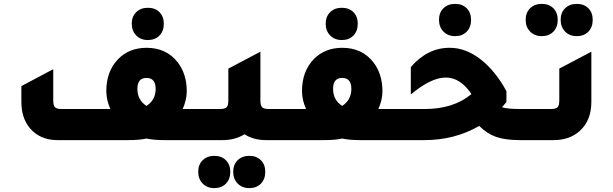

<svg xmlns="http://www.w3.org/2000/svg" viewBox="-20 -721 3153 988"><path d="M741 -515Q704 -515 681 -538.5Q658 -562 658 -599Q658 -636 681 -658.5Q704 -681 741 -681Q778 -681 800.5 -658.5Q823 -636 823 -599Q823 -561 800.5 -538Q778 -515 741 -515ZM920 -160H1038V0H826Q771 0 734 -8Q697 0 642 0H276Q187 0 135 -60Q90 -113 90 -196V-278L254 -365V-204Q254 -178 263 -169Q272 -160 298 -160H548Q527 -207 527 -252Q527 -354 588 -417Q645 -475 734 -475Q836 -475 894 -401Q941 -340 941 -252Q941 -207 920 -160ZM734 -176Q781 -207 781 -263Q781 -320 734 -320Q687 -320 687 -264Q687 -206 734 -176Z M1364 -160H1457V0H1349Q1285 0 1238 -30Q1189 0 1126 0H1018V-160H1111Q1137 -160 1146 -169Q1155 -178 1155 -204V-368L1320 -455V-204Q1320 -178 1329 -169Q1338 -160 1364 -160ZM1083 81Q1120 81 1142.5 103.5Q1165 126 1165 163Q1165 201 1142.5 224Q1120 247 1083 247Q1046 247 1023 223.5Q1000 200 1000 163Q1000 126 1023 103.5Q1046 81 1083 81ZM1263 81Q1300 81 1322.5 103.5Q1345 126 1345 163Q1345 201 1322.5 224Q1300 247 1263 247Q1226 247 1203 223.5Q1180 200 1180 163Q1180 126 1203 103.5Q1226 81 1263 81Z M1739 -515Q1702 -515 1679 -538.5Q1656 -562 1656 -599Q1656 -636 1679 -658.5Q1702 -681 1739 -681Q1776 -681 1798.5 -658.5Q1821 -636 1821 -599Q1821 -561 1798.5 -538Q1776 -515 1739 -515ZM1927 -160H2045V0H1833Q1778 0 1741 -8Q1704 0 1649 0H1437V-160H1555Q1534 -207 1534 -252Q1534 -354 1595 -417Q1652 -475 1741 -475Q1843 -475 1901 -401Q1948 -340 1948 -252Q1948 -207 1927 -160ZM1741 -176Q1788 -207 1788 -263Q1788 -320 1741 -320Q1694 -320 1694 -264Q1694 -206 1741 -176Z M2322 -535Q2285 -535 2262 -558.5Q2239 -582 2239 -619Q2239 -656 2262 -678.5Q2285 -701 2322 -701Q2359 -701 2381.5 -678.5Q2404 -656 2404 -619Q2404 -581 2381.5 -558Q2359 -535 2322 -535ZM2657 -160H2741V0H2656Q2580 0 2533 -16.5Q2486 -33 2446 -73Q2320 0 2164 0H2025V-160H2165Q2314 -160 2406 -237Q2349 -322 2274 -322Q2198 -322 2094 -235V-376Q2180 -475 2293 -475H2295Q2376 -475 2452 -416.5Q2528 -358 2586 -252V-196Q2579 -187 2563 -169Q2593 -160 2657 -160Z M2768 -535Q2731 -535 2708 -558.5Q2685 -582 2685 -619Q2685 -656 2708 -678.5Q2731 -701 2768 -701Q2805 -701 2827.5 -678.5Q2850 -656 2850 -619Q2850 -581 2827.5 -558Q2805 -535 2768 -535ZM2948 -535Q2911 -535 2888 -558.5Q2865 -582 2865 -619Q2865 -656 2888 -678.5Q2911 -701 2948 -701Q2985 -701 3007.5 -678.5Q3030 -656 3030 -619Q3030 -581 3007.5 -558Q2985 -535 2948 -535ZM2721 0V-160H2814Q2840 -160 2849 -169Q2858 -178 2858 -204V-368L3023 -455V-196Q3023 -101 2963 -47Q2911 0 2829 0Z"/></svg>

Font: Tajawal Black
Style: Regular
Weight: 900
Designer: Boutros Fonts
Foundry: Created by Boutros International 2017
Version: Version 1.700